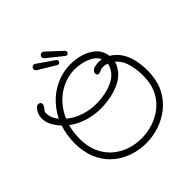

<svg xmlns="http://www.w3.org/2000/svg" viewBox="-254 -1162 1401 1401"><g transform="rotate(-45 446.5 -462.0)"><path d="M506 -822Q503 -822 500 -823.5Q497 -825 495 -826L377 -921Q364 -932 366 -945Q368 -955 375.5 -961Q383 -967 392 -966Q401 -965 407 -959L519 -855Q526 -849 525 -838Q524 -831 518 -826Q512 -821 506 -822ZM417 -818Q414 -818 411 -819Q408 -820 406 -821L276 -899Q262 -907 262 -921Q262 -931 268.5 -938Q275 -945 285 -945Q293 -945 300 -940L426 -853Q434 -848 434 -837Q434 -830 429 -824Q424 -818 417 -818ZM461 42Q395 42 332 21.5Q269 1 217.5 -40Q166 -81 133 -143.5Q100 -206 93 -290Q92 -300 92 -309.5Q92 -319 92 -329Q92 -370 98 -409.5Q104 -449 117 -486Q89 -515 69.5 -551Q50 -587 50 -625Q50 -645 56.5 -664.5Q63 -684 78 -703Q83 -710 90 -714Q97 -718 105 -718Q115 -718 122.5 -712.5Q130 -707 130 -696Q130 -687 125 -678Q121 -671 115.5 -664.5Q110 -658 105 -651L101 -646Q99 -642 99 -634Q99 -629 100 -620.5Q101 -612 103 -599Q106 -585 116 -567Q126 -549 136 -538L137 -537Q171 -606 228 -659Q285 -712 364 -740Q389 -748 418.5 -753Q448 -758 479 -758Q534 -758 586.5 -742Q639 -726 677 -691.5Q715 -657 723 -599Q770 -571 796.5 -527.5Q823 -484 833.5 -433Q844 -382 844 -331Q844 -322 844 -312.5Q844 -303 843 -294Q838 -212 804 -149Q770 -86 716 -43.5Q662 -1 596 20.5Q530 42 461 42ZM406 -419Q451 -419 500.5 -428.5Q550 -438 593 -461Q636 -484 659 -525Q664 -535 668.5 -546Q673 -557 674 -568Q653 -576 632 -576Q628 -576 623.5 -575.5Q619 -575 614 -574Q612 -573 610 -573Q608 -573 605 -571L603 -570Q599 -566 589.5 -563.5Q580 -561 575 -561Q566 -562 562 -568Q558 -574 558 -581Q558 -592 562 -597L565 -602L569 -606Q579 -616 601 -620Q623 -624 637 -624Q651 -624 666 -621Q652 -653 619 -672.5Q586 -692 547.5 -701Q509 -710 476 -710Q409 -710 350 -683Q291 -656 246 -608.5Q201 -561 175 -499Q222 -459 283.5 -439Q345 -419 406 -419ZM462 -7Q522 -7 580 -25.5Q638 -44 685 -80.5Q732 -117 761 -171Q790 -225 794 -296Q794 -304 794.5 -311.5Q795 -319 795 -326Q795 -385 779.5 -444.5Q764 -504 720 -541Q714 -514 699 -492Q670 -446 620 -419.5Q570 -393 513 -382Q456 -371 406 -371Q341 -371 275.5 -390.5Q210 -410 157 -450Q149 -420 145 -389.5Q141 -359 141 -328Q141 -319 141 -310Q141 -301 142 -292Q148 -219 177 -165.5Q206 -112 250.5 -77Q295 -42 350 -24.5Q405 -7 462 -7Z"/></g></svg>

Font: Twinkle Star
Style: Regular
Weight: 400
Designer: Robert E. Leuschke
Foundry: Robert E. Leuschke
Version: Version 2.010; ttfautohint (v1.8.3)